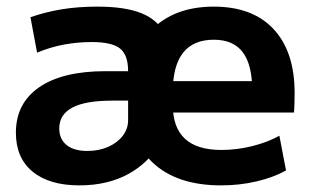

<svg xmlns="http://www.w3.org/2000/svg" viewBox="-20 -550 944 580"><path d="M244 -94Q279 -94 307 -106.5Q335 -119 351 -140Q367 -161 367 -187V-246H319Q238 -246 198.5 -225Q159 -204 159 -162Q159 -130 181 -112Q203 -94 244 -94ZM220 10Q129 10 78.5 -31.5Q28 -73 28 -149Q28 -238 98.5 -286.5Q169 -335 299 -335H367Q367 -384 342.5 -403.5Q318 -423 257 -423Q215 -423 174 -415.5Q133 -408 92 -391L72 -498Q118 -514 167 -522Q216 -530 274 -530Q358 -530 407.5 -510Q457 -490 479.5 -446Q502 -402 502 -329V-270Q502 -186 466.5 -122.5Q431 -59 368 -24.5Q305 10 220 10ZM648 10Q513 10 440 -60Q367 -130 367 -260Q367 -386 436 -458Q505 -530 626 -530Q743 -530 806.5 -462Q870 -394 870 -269Q870 -255 869.5 -237Q869 -219 868 -210H444V-305H761L742 -276Q742 -354 713.5 -392Q685 -430 626 -430Q564 -430 533 -390.5Q502 -351 502 -273V-233Q502 -165 538.5 -131Q575 -97 649 -97Q695 -97 741.5 -108.5Q788 -120 824 -140L844 -35Q806 -14 755 -2Q704 10 648 10Z"/></svg>

Font: M PLUS 2 Thin
Style: Bold
Weight: 700
Version: Version 1.001